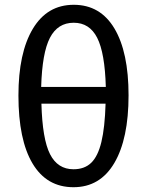

<svg xmlns="http://www.w3.org/2000/svg" viewBox="-20 -770 614 802"><path d="M517 -372Q517 -190 457.5 -89Q398 12 287 12Q175 12 116 -87Q57 -186 57 -371Q57 -549 117 -649.5Q177 -750 288 -750Q399 -750 458 -651Q517 -552 517 -372ZM152 -407H422Q418 -549 386 -612Q354 -675 288 -675Q221 -675 188.5 -612Q156 -549 152 -407ZM421 -337H153Q157 -189 189 -126Q221 -63 287 -63Q333 -63 361 -90Q389 -117 403.5 -177Q418 -237 421 -337Z"/></svg>

Font: FiraGO
Style: Regular
Weight: 400
Designer: bBox Type
Foundry: bBox Type GmbH
Version: Version 1.001;April 20, 2020;FontCreator 12.0.0.2555 64-bit